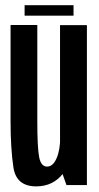

<svg xmlns="http://www.w3.org/2000/svg" viewBox="-20 -692 372 718"><path d="M228.5 0H305V-598H204.5V-68ZM119.5 -598.5H19.5V-239Q19.5 -136.5 30.2 -65.8Q41 5 115.5 5Q179 5 216.8 -44.5Q254.5 -94 254.5 -162L205 -177Q205 -131 191.5 -100Q178 -69 156 -69Q133.5 -69 126.5 -104Q119.5 -139 119.5 -239.5ZM72 -633.5H255V-672.5H72Z"/></svg>

Font: Anybody ExtraCondensed Medium
Style: Regular
Weight: 500
Width: 2
Version: Version 1.113;gftools[0.9.25]